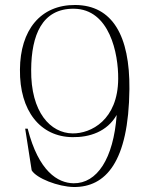

<svg xmlns="http://www.w3.org/2000/svg" viewBox="-20 -735 599 770"><path d="M60 -456C58 -290 142 -186 271 -185C338 -184 409 -206 448 -274C435 -98 369 1 275 0C212 -1 135 -47 91 -219H81L107 -52C126 -20 213 14 276 15C403 16 496 -84 499 -378C501 -591 431 -714 282 -715C142 -716 61 -614 60 -456ZM454 -419C453 -254 345 -199 271 -200C183 -201 103 -284 105 -456C106 -593 148 -701 276 -700C420 -699 455 -519 454 -419Z"/></svg>

Font: Sprat Condensed Thin
Style: Regular
Weight: 100
Width: 3
Designer: Ethan Nakache
Foundry: Collletttivo
Version: Version 2.000;Glyphs 3.2 (3217)